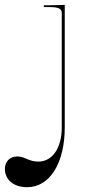

<svg xmlns="http://www.w3.org/2000/svg" viewBox="-158 -542 368 802"><path d="M25 -520V-512.5H47.5C86 -512.5 100 -506 100 -487.5V-10C100 76 61 133 2 133C-38.5 133 -54.5 111.5 -85.5 111.5C-116.5 111.5 -137.5 132.5 -137.5 163.5C-137.5 209.5 -100.5 240 -44.5 240C49.5 240 112.5 140 112.5 -10V-521.5L47.5 -520Z"/></svg>

Font: ZnikomitNo24
Style: Regular
Weight: 500
Designer: gluk
Foundry: gluk
Version: Version 0.55